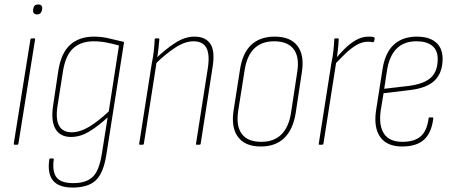

<svg xmlns="http://www.w3.org/2000/svg" viewBox="-20 -652 2040 865"><path d="M47 0Q41 0 42 -5L117 -474Q118 -479 123 -479H134Q139 -479 138 -474L63 -5Q62 0 58 0ZM147 -587Q138 -587 133 -592Q128 -597 129 -606L130 -613Q133 -632 152 -632Q162 -632 166.5 -627Q171 -622 170 -613L169 -606Q165 -587 147 -587Z M403 -487Q439 -487 471 -479Q503 -471 539 -463L459 46Q446 128 411.5 160.5Q377 193 307 193Q245 193 219 161.5Q193 130 202 67Q203 62 206 62H219Q223 62 222 68Q215 122 235 147.5Q255 173 310 173Q367 173 396.5 146Q426 119 438 46L465 -123Q420 -82 380.5 -58.5Q341 -35 300 -35Q251 -35 230 -71Q209 -107 219 -175L243 -335Q256 -415 297 -451Q338 -487 403 -487ZM303 -56Q340 -56 381 -80.5Q422 -105 470 -150L516 -447Q488 -455 459 -460.5Q430 -466 402 -466Q346 -466 311 -435.5Q276 -405 264 -333L239 -174Q230 -114 246.5 -85Q263 -56 303 -56Z M867 0Q862 0 863 -4L916 -343Q926 -406 910 -436Q894 -466 852 -466Q813 -466 769.5 -437.5Q726 -409 680 -364L683 -389Q725 -430 769 -458.5Q813 -487 856 -487Q906 -487 928 -454Q950 -421 937 -345L884 -4Q883 0 878 0ZM611 0Q606 0 607 -4L664 -368Q670 -395 673 -423Q676 -451 677 -475Q677 -479 681 -479H695Q698 -479 698 -475Q696 -451 693 -425.5Q690 -400 686 -380V-375L628 -4Q627 0 622 0Z M1155 8Q1085 8 1053 -34Q1021 -76 1032 -152L1061 -337Q1072 -412 1111.5 -449.5Q1151 -487 1218 -487Q1288 -487 1320 -445.5Q1352 -404 1340 -327L1312 -142Q1300 -68 1260.5 -30Q1221 8 1155 8ZM1157 -13Q1214 -13 1247.5 -46Q1281 -79 1291 -143L1319 -327Q1330 -395 1303 -430.5Q1276 -466 1215 -466Q1159 -466 1125.5 -433.5Q1092 -401 1082 -335L1053 -152Q1043 -84 1069.5 -48.5Q1096 -13 1157 -13Z M1420 0Q1415 0 1416 -4L1473 -368Q1479 -395 1482 -423Q1485 -451 1486 -475Q1486 -479 1490 -479H1503Q1506 -479 1506 -475Q1505 -452 1502 -426Q1499 -400 1495 -378V-374L1437 -4Q1436 0 1431 0ZM1485 -359 1489 -384Q1507 -406 1530.5 -430Q1554 -454 1582 -470.5Q1610 -487 1640 -487Q1648 -487 1654.5 -486.5Q1661 -486 1665 -484Q1668 -483 1668 -479Q1668 -477 1667 -472.5Q1666 -468 1665 -465Q1663 -461 1659 -462Q1656 -463 1650.5 -463.5Q1645 -464 1637 -464Q1611 -464 1585 -448.5Q1559 -433 1534 -408.5Q1509 -384 1485 -359Z M1792 8Q1724 8 1693.5 -34Q1663 -76 1674 -153L1703 -338Q1714 -413 1753.5 -450Q1793 -487 1858 -487Q1913 -487 1943.5 -461.5Q1974 -436 1974 -387Q1974 -325 1939 -290Q1904 -255 1825 -246L1708 -232L1695 -153Q1686 -85 1710.5 -49Q1735 -13 1793 -13Q1847 -13 1875.5 -38Q1904 -63 1911 -119Q1911 -123 1915 -123H1928Q1932 -123 1932 -118Q1924 -53 1890 -22.5Q1856 8 1792 8ZM1711 -252 1822 -265Q1891 -274 1921.5 -302.5Q1952 -331 1952 -386Q1952 -426 1927 -446Q1902 -466 1856 -466Q1801 -466 1768 -434Q1735 -402 1724 -338Z"/></svg>

Font: Sofia Sans Condensed Thin
Style: Italic
Weight: 250
Italic angle: -9°
Version: Version 4.100